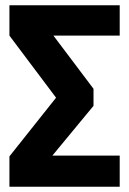

<svg xmlns="http://www.w3.org/2000/svg" viewBox="-20 -713 493 733"><path d="M437 -577H184L337 -374V-309L180 -119H437V0H16V-116L194 -340L16 -577V-693H437Z"/></svg>

Font: Fira Sans Condensed
Style: Bold
Weight: 700
Width: 3
Designer: bBox Type GmbH & Carrois Corporate GbR & Edenspiekermann AG
Foundry: bBox Type GmbH & Carrois Corporate GbR & Edenspiekermann AG
Version: Version 4.301